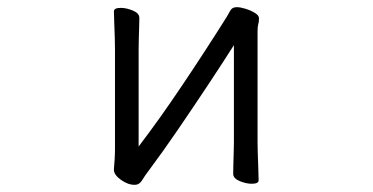

<svg xmlns="http://www.w3.org/2000/svg" viewBox="-20 -503 1040 536"><path d="M633 -377Q600 -325 559.5 -264Q519 -203 477 -141.5Q435 -80 394 -25Q384 -12 376.5 0.5Q369 13 356 13Q337 13 317.5 -1Q298 -15 298 -29V-31Q299 -40 300 -57Q301 -74 301 -86V-364Q301 -374 300.5 -395Q300 -416 299 -438Q298 -460 298 -471Q298 -481 317 -481Q333 -481 351 -473.5Q369 -466 369 -453Q369 -445 368.5 -428.5Q368 -412 367.5 -394Q367 -376 367 -364V-94Q425 -170 488.5 -264.5Q552 -359 613 -456Q618 -464 623 -473.5Q628 -483 641 -483Q651 -483 665.5 -478.5Q680 -474 691.5 -467Q703 -460 703 -452Q703 -442 701 -435.5Q699 -429 699 -415V-106Q699 -100 699.5 -79Q700 -58 701 -35Q702 -12 702 0Q702 10 683 10Q667 10 649 2.5Q631 -5 631 -18Q631 -26 631.5 -44.5Q632 -63 632.5 -81Q633 -99 633 -106Z"/></svg>

Font: Moon Stars Kai T
Style: Regular
Weight: 400
Designer: GuiWonder
Version: Version 1.101